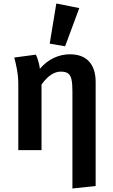

<svg xmlns="http://www.w3.org/2000/svg" viewBox="-20 -853 640 1091"><path d="M376.5 -544.5Q449.5 -544.5 486.5 -503.2Q523.5 -462 523.5 -387.5V204L391.5 218V-336Q391.5 -376 386.5 -400.2Q381.5 -424.5 367.5 -435.2Q353.5 -446 326 -446Q304.5 -446 284.8 -436.2Q265 -426.5 247.8 -410Q230.5 -393.5 216 -373V0H84V-372Q84 -416.5 76.5 -457.2Q69 -498 61 -526L183.5 -542.5Q188.5 -534 193 -520.5Q197.5 -507 201.2 -491.8Q205 -476.5 206.5 -462Q242 -503.5 286 -524Q330 -544.5 376.5 -544.5ZM300 -833 430.5 -807 350 -590 262.5 -605Z"/></svg>

Font: Fira Code Light SemiBold
Style: Regular
Weight: 600
Monospace: yes
Version: Version 5.002